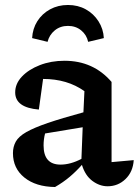

<svg xmlns="http://www.w3.org/2000/svg" viewBox="-20 -740 557 771"><path d="M201 11Q124 10 78 -27Q32 -64 32 -125Q32 -151 43.5 -171.5Q55 -192 85.5 -209.5Q116 -227 171.5 -246Q227 -265 315 -289L319 -374Q250 -423 153 -423L136 -300Q41 -308 41 -369Q41 -404 68 -432.5Q95 -461 140 -478.5Q185 -496 239 -496Q355 -496 428 -411V-89L517 -97Q514 -50 484 -21Q454 8 412 8Q380 8 351 -13.5Q322 -35 309 -78Q286 -52 260 -30Q234 -8 201 11ZM155 -156Q155 -79 223 -79Q263 -79 307 -102L312 -229L161 -204Q155 -181 155 -156ZM253 -720Q293 -720 324.5 -702.5Q356 -685 375.5 -654.5Q395 -624 397 -587L334 -572Q328 -600 306 -618Q284 -636 253 -636Q222 -636 200 -618Q178 -600 171 -572L109 -587Q111 -625 130 -655Q149 -685 181 -702.5Q213 -720 253 -720Z"/></svg>

Font: Piazzolla SemiBold
Style: Regular
Weight: 600
Designer: Juan Pablo del Peral
Foundry: Huerta Tipografica
Version: Version 1.330